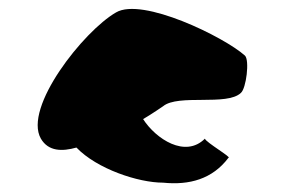

<svg xmlns="http://www.w3.org/2000/svg" viewBox="-20 -719 672 432"><path d="M72 -407C89 -378 120 -378 152 -387C198 -339 291 -308 347 -308C406 -302 458 -316 494 -364C503 -364 443 -399 441 -407C397 -363 331 -406 302 -451C324 -464 344 -478 347 -480C381 -508 491 -480 522 -510C534 -520 542 -584 531 -594C484 -636 300 -726 241 -691C168 -649 32 -477 72 -407Z"/></svg>

Font: Ampere
Style: SC
Weight: 400
Version: Version 1